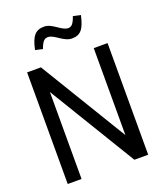

<svg xmlns="http://www.w3.org/2000/svg" viewBox="-158 -982 916 1083"><g transform="rotate(-20 300.0 -440.0)"><path d="M59 -670V0H142V-522L459 0H542V-670H459V-148L142 -670ZM144 -773 188 -763C203 -804 215 -817 237 -817C275 -817 313 -763 363 -763C415 -763 437 -790 455 -870L410 -880C396 -839 383 -825 363 -825C324 -825 286 -880 237 -880C185 -880 161 -853 144 -773Z"/></g></svg>

Font: LT Wave Mono
Style: Regular
Weight: 400
Designer: Daniel Lyons
Version: Version 2.5 (Glyphs App)